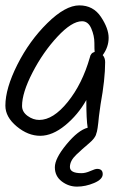

<svg xmlns="http://www.w3.org/2000/svg" viewBox="-20 -522 487 714"><path d="M283 122Q298 122 316 114Q334 106 341 106Q362 106 362 125.5Q362 145 330 158.5Q298 172 266.5 172Q235 172 209.5 152.5Q184 133 184 100Q184 67 227.5 14.5Q271 -38 306 -47Q301 -77 301 -150Q270 -95 222.5 -56Q175 -17 129.5 -17Q84 -17 42 -52Q0 -87 0 -129Q0 -193 44.5 -281.5Q89 -370 156 -436Q223 -502 275 -502Q327 -502 355.5 -459Q384 -416 384 -381.5Q384 -347 362 -317Q371 -307 371 -291Q371 -227 354 -134Q351 -116 348 -90Q343 -35 338 -25Q335 -9 310.5 11.5Q286 32 263 54Q240 76 240 99Q240 122 283 122ZM126 -76Q178 -76 232 -143Q286 -210 314 -308Q317 -325 332 -329Q331 -336 331 -362.5Q331 -389 319.5 -416Q308 -443 285 -443Q247 -443 193.5 -385.5Q140 -328 101 -252.5Q62 -177 62 -128Q62 -106 82.5 -91Q103 -76 126 -76Z"/></svg>

Font: Kalam Light
Style: Regular
Weight: 300
Version: Version 2.001;PS 1.0;hotconv 1.0.79;makeotf.lib2.5.61930; tt